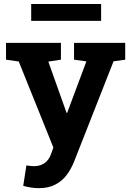

<svg xmlns="http://www.w3.org/2000/svg" viewBox="-20 -747 675 980"><path d="M177.2 213.4Q158.7 213.4 137.9 210.2Q117.2 207 98.6 201.7L114.7 97.2Q124 99.1 135.3 100.1Q146.5 101.1 154.8 101.1Q185.5 101.1 208 85Q230.5 68.8 240.7 38.6L252.4 5.9L75.7 -433.1L10.7 -442.4V-528.3H291V-442.4L226.6 -432.6L309.6 -199.7L319.8 -170.9H322.8L420.9 -433.6L357.9 -442.4V-528.3H619.1V-442.4L559.6 -434.1L357.9 78.6Q343.3 115.2 320.6 145.8Q297.9 176.3 262.9 194.8Q228 213.4 177.2 213.4ZM139.2 -640.6V-726.6H496.1V-640.6Z"/></svg>

Font: Roboto Slab LO
Style: Bold
Weight: 700
Designer: Google
Version: Version 2.000